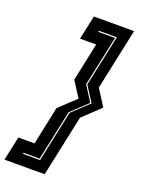

<svg xmlns="http://www.w3.org/2000/svg" viewBox="-235 -828 820 1105"><g transform="rotate(20 175.0 -275.0)"><path d="M199 -181 299.5 -275.5 239 -370 306 -682.5H196L194.5 -675.5H297.5L232 -368.5L291.5 -275.5L192.5 -182.5L127 125.5H29L27.5 132.5H132.5ZM119 -181 219.5 -275.5 159 -370 208.5 -603H109.5L141 -750H387L307.5 -375.5L371 -275.5L265 -175.5L185 200H-61L-29.5 53H69.5Z"/></g></svg>

Font: Tourney Thin ExtraBold
Style: Italic
Weight: 800
Italic angle: -12°
Version: Version 1.015